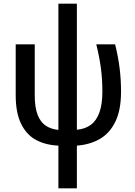

<svg xmlns="http://www.w3.org/2000/svg" viewBox="-20 -779 730 1039"><path d="M396 -77Q441 -81 471.5 -103.5Q502 -126 518 -170.5Q534 -215 534 -283Q534 -349 526 -410Q518 -471 501 -539H603Q620 -470 627.5 -408.5Q635 -347 635 -283Q635 -184 604.5 -121Q574 -58 520 -27Q466 4 396 9V240H296V9Q226 6 174.5 -22Q123 -50 94 -109.5Q65 -169 65 -263V-539H168V-263Q168 -198 183.5 -158Q199 -118 227.5 -99Q256 -80 296 -76V-759H396Z"/></svg>

Font: Noto Sans Display SemiCondensed Medium
Style: Regular
Weight: 500
Width: 4
Designer: Monotype Design Team
Foundry: Monotype Imaging Inc.
Version: Version 2.003